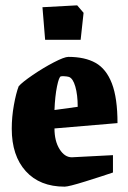

<svg xmlns="http://www.w3.org/2000/svg" viewBox="-20 -686 479 719"><path d="M24 -204Q24 -248 32 -292.5Q40 -337 50 -363Q63 -378 102.5 -405Q142 -432 181.5 -452.5Q221 -473 236 -473Q298 -473 338 -450.5Q378 -428 399 -373.5Q420 -319 420 -225L184 -205Q184 -158 203 -127.5Q222 -97 249 -97L403 -105V-40Q362 -26 299.5 -6.5Q237 13 222 13Q129 13 76.5 -45Q24 -103 24 -204ZM238 -398Q231 -400 221 -400.5Q211 -401 208 -400Q201 -399 193.5 -362.5Q186 -326 184 -274L271 -286Q271 -331 262 -362Q253 -393 238 -398ZM149 -537 139 -659 269 -666 293 -638 282 -537Z"/></svg>

Font: Grenze ExtraBold
Style: Regular
Weight: 800
Designer: Renata Polastri
Foundry: Omnibus-Type
Version: Version 1.002; ttfautohint (v1.8)